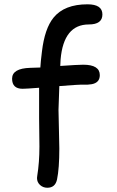

<svg xmlns="http://www.w3.org/2000/svg" viewBox="-20 -801 548 899"><path d="M396 -686.5Q277.8 -686.5 263.7 -522.5L262.2 -492.2Q345.2 -498 369.6 -498Q447.3 -498 447.3 -449.2Q447.3 -413.6 409.2 -406.7Q392.6 -403.8 370.4 -404.5Q348.1 -405.3 257.8 -397.9L253.9 -286.6Q253.9 -256.3 255.9 -195.8Q257.8 -135.3 257.8 -105.5Q257.8 -12.7 247.1 39.1Q238.8 78.1 201.7 78.1Q181.6 78.1 167.5 65.2Q153.3 52.2 153.3 32.7Q153.3 28.8 154.3 22.9Q164.6 -40.5 164.6 -115.2L163.1 -248.5V-390.1Q102.1 -385.3 85.9 -385.3Q36.6 -385.3 36.6 -432.6Q36.6 -481 122.1 -483.4L168.9 -484.9Q170.4 -512.2 176.3 -559.1Q189 -667.5 231 -718.8Q281.7 -780.8 389.6 -780.8Q459.5 -780.8 459.5 -733.4Q459.5 -686.5 396 -686.5Z"/></svg>

Font: TUNJUNG BIRU
Style: Regular
Weight: 400
Designer: R.S. Wihananto
Foundry: R.S. Wihananto
Version: Version 2.0.1